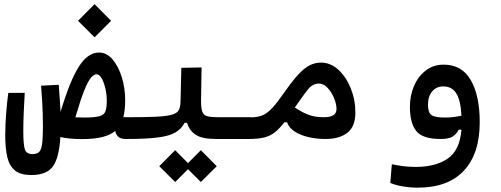

<svg xmlns="http://www.w3.org/2000/svg" viewBox="-20 -658 2384 913"><path d="M580.6 2.9Q556.6 2.9 545.4 -5.1Q534.2 -13.2 527.3 -34.7Q481.9 3.4 371.1 3.4Q343.3 3.4 316.9 1.2Q290.5 -1 267.1 -6.3Q261.2 92.8 231.4 133.5Q201.7 174.3 128.9 174.3Q78.6 174.3 51.8 153.1Q24.9 131.8 14.9 89.8Q4.9 47.9 4.9 -14.2Q4.9 -60.5 9 -116.2Q13.2 -171.9 19.5 -216.3H97.7Q94.7 -170.4 92.8 -123Q90.8 -75.7 90.8 -34.7Q90.8 30.8 98.4 52.7Q106 74.7 134.3 74.7Q153.8 74.7 164.6 65.9Q175.3 57.1 179.7 29.5Q184.1 2 184.1 -55.2Q184.1 -92.3 183.1 -121.6Q182.1 -150.9 180.2 -181.2Q178.2 -211.4 175.3 -250.5L259.3 -254.9Q261.7 -218.8 264.2 -187.7Q266.6 -156.7 268.1 -126.5Q313 -275.9 355.5 -342Q397.9 -408.2 451.2 -408.2Q487.8 -408.2 515.9 -374.8Q543.9 -341.3 559.6 -289.6Q575.2 -237.8 575.2 -182.6Q575.2 -133.8 566.4 -101.1Q575.7 -100.6 585.9 -100.6Q608.9 -100.6 616.9 -91.1Q625 -81.5 625 -56.6Q625 2.9 580.6 2.9ZM338.4 -100.1Q359.4 -99.1 382.3 -99.1Q430.2 -99.1 452.6 -105.5Q475.1 -111.8 481.4 -128.9Q487.8 -146 487.8 -177.7Q487.8 -208.5 481 -237.8Q474.1 -267.1 463.1 -285.9Q452.1 -304.7 439 -304.7Q426.3 -304.7 412.4 -288.3Q398.4 -272 380.6 -227.8Q362.8 -183.6 338.4 -100.1ZM429.7 -480.5 351.1 -559.1 429.7 -638.2 508.3 -559.1Z M580.1 2.9 585.9 -100.6Q672.4 -100.6 722.9 -103Q773.4 -105.5 798.1 -112.8Q822.8 -120.1 830.3 -134.8Q837.9 -149.4 838.4 -174.3L842.3 -335.4L938.5 -337.4L936 -179.2Q936 -143.6 941.9 -127Q947.8 -110.4 965.3 -105.5Q982.9 -100.6 1018.6 -100.6H1171.9Q1190.4 -100.6 1199.5 -87.6Q1208.5 -74.7 1208.5 -56.2Q1208.5 -22 1196 -9.5Q1183.6 2.9 1166 2.9H1007.3Q940.9 2.9 910.6 -17.1Q880.4 -37.1 869.6 -73.7H857.4Q842.8 -44.9 814 -28.1Q785.2 -11.2 730 -4.2Q674.8 2.9 580.1 2.9ZM935.1 207.5 874 146.5 813 207.5 737.3 132.3 813 56.2 874 117.7 935.1 56.2 1010.7 132.3Z M1163.1 2.9Q1149.9 2.9 1143.8 -10.3Q1137.7 -23.4 1137.7 -56.2Q1137.7 -80.6 1146.2 -90.3Q1154.8 -100.1 1171.9 -100.1Q1204.1 -100.1 1227.1 -109.1Q1250 -118.2 1273.9 -143.8Q1297.9 -169.4 1332.5 -219.2Q1370.6 -273.9 1399.2 -304.4Q1427.7 -335 1453.1 -347.7Q1478.5 -360.4 1506.3 -360.4Q1551.8 -360.4 1588.9 -326.4Q1626 -292.5 1647.9 -238Q1669.9 -183.6 1669.9 -122.6Q1669.9 -56.6 1632.1 -26.9Q1594.2 2.9 1527.8 2.9Q1485.8 2.9 1447.5 -5.9Q1409.2 -14.6 1381.8 -32.2Q1354.5 -49.8 1344.7 -76.7H1332.5Q1309.1 -46.4 1287.4 -29.1Q1265.6 -11.7 1236.8 -4.4Q1208 2.9 1163.1 2.9ZM1381.8 -147Q1413.1 -125.5 1444.8 -113Q1476.6 -100.6 1519.5 -100.6Q1580.1 -100.6 1580.1 -138.7Q1580.1 -163.6 1568.4 -191.9Q1556.6 -220.2 1537.6 -240.5Q1518.6 -260.7 1496.1 -260.7Q1466.3 -260.7 1442.9 -231Q1419.4 -201.2 1382.8 -147.9Q1382.3 -147.5 1381.8 -147Z M1965.8 234.4Q1931.2 234.4 1896.2 228.5Q1861.3 222.7 1835.9 211.9L1843.3 123Q1872.1 128.9 1898.2 132.3Q1924.3 135.7 1957 135.7Q2050.3 135.7 2108.4 96.7Q2166.5 57.6 2174.3 -41.5H2161.1Q2150.4 -20 2132.1 -8.5Q2113.8 2.9 2074.7 2.9Q1989.3 2.9 1959.2 -35.2Q1929.2 -73.2 1929.2 -149.9Q1929.2 -204.1 1949 -249.8Q1968.8 -295.4 2004.9 -323Q2041 -350.6 2089.8 -350.6Q2176.3 -350.6 2218.8 -276.9Q2261.2 -203.1 2261.2 -76.7Q2261.2 72.8 2185.8 153.6Q2110.4 234.4 1965.8 234.4ZM2174.3 -107.9Q2170.4 -182.1 2149.4 -214.6Q2128.4 -247.1 2088.4 -247.1Q2054.7 -247.1 2034.9 -223.1Q2015.1 -199.2 2015.1 -160.2Q2015.1 -123.5 2031 -111.3Q2046.9 -99.1 2096.2 -99.1Q2117.2 -99.1 2135.5 -101.3Q2153.8 -103.5 2174.3 -107.9Z"/></svg>

Font: Cascadia Mono PL
Style: Regular
Weight: 400
Monospace: yes
Designer: Aaron Bell
Foundry: Saja Typeworks
Version: Version 2404.023; ttfautohint (v1.8.4)